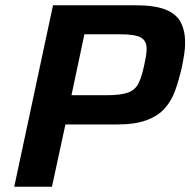

<svg xmlns="http://www.w3.org/2000/svg" viewBox="-20 -708 722 728"><path d="M34 0 181 -688H493Q567 -688 608 -671.5Q649 -655 665.5 -623Q682 -591 682 -546Q682 -526 678.5 -503Q675 -480 670 -455Q659 -407 645 -367Q631 -327 605 -297.5Q579 -268 535 -252Q491 -236 422 -236H228L177 0ZM251 -347H385Q439 -347 466.5 -357.5Q494 -368 506 -393.5Q518 -419 527 -462Q531 -480 533.5 -495.5Q536 -511 536 -523Q536 -553 514.5 -565.5Q493 -578 435 -578H300Z"/></svg>

Font: Saira SemiBold
Style: Italic
Weight: 600
Italic angle: -12°
Designer: Hector Gatti with collaboration of the Omnibus-Type team
Foundry: Omnibus-Type
Version: Version 1.100; ttfautohint (v1.8.3)